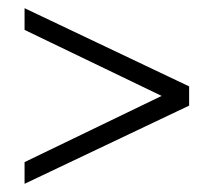

<svg xmlns="http://www.w3.org/2000/svg" viewBox="-20 -544 521 469"><path d="M40 -471V-524L442 -333V-286L40 -95V-148L421 -332L422 -287Z"/></svg>

Font: Cinzel Medium
Style: Regular
Weight: 500
Designer: Natanael Gama
Version: Version 2.000